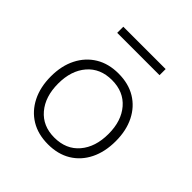

<svg xmlns="http://www.w3.org/2000/svg" viewBox="-185 -826 975 975"><g transform="rotate(45 303.0 -338.5)"><path d="M304 8Q232 8 180 -23.5Q128 -55 99 -112.5Q70 -170 70 -247Q70 -323 99 -380Q128 -437 180 -468.5Q232 -500 303 -500Q375 -500 427 -468.5Q479 -437 507.5 -380Q536 -323 536 -247Q536 -170 507.5 -112.5Q479 -55 427 -23.5Q375 8 304 8ZM302 -39Q387 -39 435.5 -96Q484 -153 484 -247Q484 -340 435.5 -396.5Q387 -453 303 -453Q219 -453 170.5 -396.5Q122 -340 122 -247Q122 -153 170.5 -96Q219 -39 302 -39ZM152 -641V-685H456V-641Z"/></g></svg>

Font: Nunito Sans 7pt ExtraLight
Style: Regular
Weight: 250
Designer: Vernon Adams
Foundry: Vernon Adams
Version: Version 3.101;gftools[0.9.27]